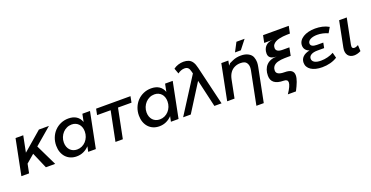

<svg xmlns="http://www.w3.org/2000/svg" viewBox="-31 -1618 5209 2696"><g transform="rotate(-20 2573.0 -270.5)"><path d="M244 -531 195.5 -288 478 -531H628L375.5 -315.5L528 0H389L286 -239L165 -136L138 0H23L129 -531Z M849.5 5Q800 5 759.2 -12.2Q718.5 -29.5 689.5 -61Q660.5 -92.5 644.5 -136.5Q628.5 -180.5 628.5 -234Q628.5 -298 650.5 -353.2Q672.5 -408.5 711.5 -449Q750.5 -489.5 803.5 -512.8Q856.5 -536 918.5 -536Q989.5 -536 1036.5 -505.5Q1083.5 -475 1104.5 -416L1127.5 -531H1241.5L1135.5 0H1021.5L1037.5 -78Q1001.5 -39 953.8 -17Q906 5 849.5 5ZM888.5 -84Q927.5 -84 961.5 -99.8Q995.5 -115.5 1020.5 -143Q1045.5 -170.5 1060 -207.2Q1074.5 -244 1074.5 -286Q1074.5 -321 1064.5 -349.5Q1054.5 -378 1035.8 -398.2Q1017 -418.5 991 -429.8Q965 -441 932.5 -441Q893.5 -441 859.2 -425Q825 -409 799.5 -381.5Q774 -354 759.2 -317.2Q744.5 -280.5 744.5 -239Q744.5 -204 755 -175.5Q765.5 -147 784.2 -126.8Q803 -106.5 829.8 -95.2Q856.5 -84 888.5 -84Z M1333 -532H1847L1829 -441L1627.5 -441.5L1539 0H1429L1517.5 -441.5L1315 -442Z M2085.5 5Q2036 5 1995.2 -12.2Q1954.5 -29.5 1925.5 -61Q1896.5 -92.5 1880.5 -136.5Q1864.5 -180.5 1864.5 -234Q1864.5 -298 1886.5 -353.2Q1908.5 -408.5 1947.5 -449Q1986.5 -489.5 2039.5 -512.8Q2092.5 -536 2154.5 -536Q2225.5 -536 2272.5 -505.5Q2319.5 -475 2340.5 -416L2363.5 -531H2477.5L2371.5 0H2257.5L2273.5 -78Q2237.5 -39 2189.8 -17Q2142 5 2085.5 5ZM2124.5 -84Q2163.5 -84 2197.5 -99.8Q2231.5 -115.5 2256.5 -143Q2281.5 -170.5 2296 -207.2Q2310.5 -244 2310.5 -286Q2310.5 -321 2300.5 -349.5Q2290.5 -378 2271.8 -398.2Q2253 -418.5 2227 -429.8Q2201 -441 2168.5 -441Q2129.5 -441 2095.2 -425Q2061 -409 2035.5 -381.5Q2010 -354 1995.2 -317.2Q1980.5 -280.5 1980.5 -239Q1980.5 -204 1991 -175.5Q2001.5 -147 2020.2 -126.8Q2039 -106.5 2065.8 -95.2Q2092.5 -84 2124.5 -84Z M2779.5 -532 2772 -561Q2762 -604 2743.5 -621.5Q2725 -639 2691 -639Q2665 -639 2638.5 -629Q2612 -619 2589 -601L2559 -683Q2590 -707 2630 -719.5Q2670 -732 2709 -732Q2752 -732 2785 -718.5Q2818 -705 2840.5 -671.5Q2863 -638 2876 -580L3014 0H2907L2812.5 -409.5L2554 0H2440Z M3497 -538Q3562 -538 3607 -513Q3652 -488 3666.2 -448.5Q3680.5 -409 3680.5 -373Q3680.5 -342 3673 -305L3572 200H3462L3560 -292Q3565 -318 3565 -339Q3565 -379 3542 -409.5Q3519 -440 3454 -440Q3407 -440 3367 -421Q3327 -402 3300.5 -365Q3274 -328 3262 -272L3208 0H3098L3204 -532H3309L3295 -460.5Q3319.5 -485 3319.5 -488Q3319.5 -488 3319 -488Q3318.5 -488 3317.5 -487.8Q3316.5 -487.5 3316.5 -487.5Q3316.5 -487.5 3316.5 -487.5Q3316.5 -487.5 3371.8 -512.8Q3427 -538 3497 -538ZM3436 -607 3506 -741H3628L3523 -607Z M4178 -413 4154 -294H4105Q4084.5 -294 4059.5 -293.2Q4034.5 -292.5 4008.8 -289.5Q3983 -286.5 3958.5 -279.5Q3934 -272.5 3915 -259.5Q3896 -246.5 3884.5 -226.2Q3873 -206 3873 -176Q3873 -108 3994 -108Q4064.5 -108 4096.5 -84.5Q4128.5 -61 4128.5 -14Q4128.5 24.5 4108.8 78Q4089 131.5 4053 200H3932Q4002.5 96 4002.5 46Q4002.5 0.5 3942 0Q3758 -1.5 3758 -140.5Q3758 -189 3771.8 -228.2Q3785.5 -267.5 3812 -295.2Q3838.5 -323 3877.5 -338Q3916.5 -353 3967 -353Q3846.5 -353 3846.5 -440.5Q3846.5 -475.5 3857.2 -503.5Q3868 -531.5 3887.8 -551.2Q3907.5 -571 3936 -581.5Q3964.5 -592 4000 -592H3867L3889 -700H4273L4251 -592Q4231.5 -592 4203.5 -591.2Q4175.5 -590.5 4145.2 -587.2Q4115 -584 4085.2 -576.8Q4055.5 -569.5 4032 -556.5Q4008.5 -543.5 3993.8 -523.8Q3979 -504 3979 -475Q3979 -413 4078 -413Z M4518 8Q4465.5 8 4423.5 -2.5Q4381.5 -13 4352 -32.5Q4322.5 -52 4306.8 -79.5Q4291 -107 4291 -141Q4291 -193 4326.8 -227.8Q4362.5 -262.5 4430 -275.5Q4392.5 -287.5 4372.2 -313.5Q4352 -339.5 4352 -376Q4352 -413 4371.5 -442.8Q4391 -472.5 4425 -493.8Q4459 -515 4505.5 -526.5Q4552 -538 4606 -538Q4659.5 -538 4711 -527Q4762.5 -516 4809 -489L4763 -410Q4725.5 -427 4685 -436Q4644.5 -445 4603 -445Q4571 -445 4545 -439.2Q4519 -433.5 4500.2 -423.2Q4481.5 -413 4471.2 -398.8Q4461 -384.5 4461 -367Q4461 -340.5 4484.8 -326.8Q4508.5 -313 4553 -313H4648L4633 -236H4533Q4472.5 -236 4438.2 -215.8Q4404 -195.5 4404 -160Q4404 -124.5 4437.5 -104.8Q4471 -85 4533 -85Q4557.5 -85 4583 -88.2Q4608.5 -91.5 4633.2 -97.8Q4658 -104 4681 -113Q4704 -122 4723 -133L4744 -52Q4698 -22.5 4639.8 -7.2Q4581.5 8 4518 8Z M4964.5 -532H5078.5L5002.5 -152Q4996.5 -119.5 5005.2 -106.8Q5014 -94 5033.5 -94Q5048.5 -94 5062.8 -99.2Q5077 -104.5 5093.5 -113L5097.5 -22Q5069.5 -7.5 5043.5 -1.2Q5017.5 5 4996.5 5Q4967.5 5 4944 -5.5Q4920.5 -16 4905.8 -35.8Q4891 -55.5 4886 -84Q4881 -112.5 4888.5 -149Z"/></g></svg>

Font: Argentum Sans
Style: Italic
Weight: 400
Italic angle: -11.3099°
Designer: Julieta Ulanovsky, Owen Earl, Rasmus Andersson, Cristiano Sobral
Foundry: The Argentum Sans Project Authors
Version: Version 3.131; ttfautohint (v1.8.4.7-5d5b-dirty)